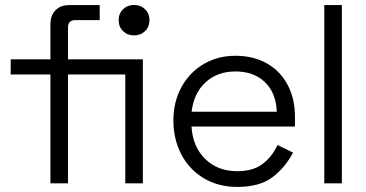

<svg xmlns="http://www.w3.org/2000/svg" viewBox="-20 -720 1438 754"><path d="M178 -487V-625Q178 -659.2 197.9 -679.6Q217.8 -700 251 -700H371.5V-641H275Q247 -641 247 -611V-487H541V-427.5H247V0H178V-427.5H22V-487ZM472 0V-487H541V0ZM446 -640.8Q446 -666.8 463.2 -683.6Q480.5 -700.5 506.5 -700.5Q532.5 -700.5 549.8 -683.6Q567 -666.8 567 -640.8Q567 -614.8 549.8 -597.9Q532.5 -581 506.5 -581Q480.5 -581 463.2 -597.9Q446 -614.8 446 -640.8Z M660.9 -247.3Q660.9 -319.6 692.4 -377.5Q723.9 -435.5 779.6 -468.3Q835.3 -501 904.7 -501Q973 -501 1025.9 -472.2Q1078.8 -443.3 1108.5 -388.7Q1138.3 -334.1 1138.3 -261.3V-223.2H732Q737 -143.3 786 -95.5Q834.9 -47.7 911.7 -47.7Q972.9 -47.7 1010.3 -75.5Q1047.7 -103.3 1069.8 -150.5L1130.8 -120.7Q1100 -62.1 1050 -24.1Q1000.1 14 911.7 14Q837.2 14 780.3 -20Q723.3 -54 692.1 -113.7Q660.9 -173.4 660.9 -247.3ZM1067.1 -281.1Q1063.7 -356.5 1019.8 -398Q975.8 -439.4 904.7 -439.4Q833.7 -439.4 787.4 -396.9Q741 -354.4 732.5 -281.1Z M1322.5 0H1253.5V-700H1322.5Z"/></svg>

Font: Space Grotesk Variable
Style: Regular
Weight: 400
Designer: Florian Karsten (Space Grotesk), Colophon Foundry (Space Mono)
Foundry: Florian Karsten
Version: Version 1.106